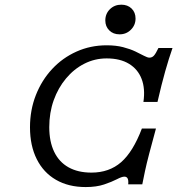

<svg xmlns="http://www.w3.org/2000/svg" viewBox="-20 -772 773 804"><path d="M338.7 11.3Q266.9 11.3 214.5 -19Q162.1 -49.2 133.9 -105.6Q105.6 -162.1 105.6 -238.7Q105.6 -311.3 130.2 -373.8Q154.8 -436.3 198.4 -483.1Q241.9 -529.8 300.4 -556Q358.9 -582.3 426.6 -582.3Q465.3 -582.3 495.2 -574.6Q525 -566.9 546.8 -556.5Q568.5 -546 583.1 -538.3Q597.6 -530.6 605.6 -530.6Q616.9 -530.6 624.6 -539.1Q632.3 -547.6 643.5 -571H702.4Q687.1 -527.4 671.8 -473.4Q656.5 -419.4 639.5 -345.2H580.6Q588.7 -400.8 573 -441.5Q557.3 -482.3 520.2 -504.8Q483.1 -527.4 426.6 -527.4Q376.6 -527.4 333.1 -505.2Q289.5 -483.1 256.5 -443.5Q223.4 -404 204.8 -352Q186.3 -300 186.3 -239.5Q186.3 -179 206.9 -136.3Q227.4 -93.5 266.9 -71.4Q306.5 -49.2 362.9 -49.2Q437.1 -49.2 487.1 -92.7Q537.1 -136.3 574.2 -233.9H633.1Q616.1 -171.8 604.8 -128.6Q593.5 -85.5 587.1 -55.2Q580.6 -25 575.8 0H516.9Q518.5 -16.9 514.5 -24.6Q510.5 -32.3 500.8 -32.3Q490.3 -32.3 469.4 -21.4Q448.4 -10.5 416.1 0.4Q383.9 11.3 338.7 11.3ZM480.6 -628.2Q454 -628.2 437.5 -644.8Q421 -661.3 421 -686.3Q421 -714.5 440.3 -733.5Q459.7 -752.4 487.9 -752.4Q514.5 -752.4 531 -736.3Q547.6 -720.2 547.6 -694.4Q547.6 -666.9 528.2 -647.6Q508.9 -628.2 480.6 -628.2Z"/></svg>

Font: Playfair 5pt SemiExpanded Light
Style: Italic
Weight: 300
Width: 6
Italic angle: -15.6°
Designer: Claus Eggers Sørensen
Foundry: Claus Eggers Sørensen
Version: Version 2.203